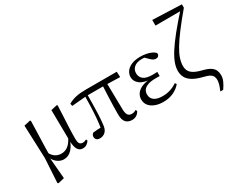

<svg xmlns="http://www.w3.org/2000/svg" viewBox="-136 -1324 2501 2062"><g transform="rotate(-30 1114.5 -292.5)"><path d="M98 200 116 -101 100 -511 176 -528 186 -522Q184 -440 182 -378.5Q180 -317 178.5 -269Q177 -221 176 -181Q175 -141 175 -102L162 -83L185 189L108 207ZM523 15Q483 15 462 -19Q441 -53 439 -125V-128L434 -511L510 -528L518 -522Q514 -436 511 -372.5Q508 -309 505.5 -263.5Q503 -218 502.5 -183.5Q502 -149 502 -119Q502 -70 515 -54.5Q528 -39 553 -39Q567 -39 577.5 -43Q588 -47 598 -52L606 -34Q594 -14 573 0.5Q552 15 523 15ZM288 15Q245 15 206.5 -15Q168 -45 151 -97H148L168 -137Q194 -89 226 -70.5Q258 -52 296 -52Q342 -52 378.5 -80Q415 -108 444 -168L457 -155H454Q430 -75 388 -30Q346 15 288 15Z M734 13Q709 13 695 -0.5Q681 -14 681 -34Q681 -49 686.5 -59Q692 -69 703 -77Q728 -80 756 -82Q784 -84 817 -84L793 -57Q806 -131 811.5 -204Q817 -277 819 -346.5Q821 -416 822 -482H852Q852 -420 851 -355Q850 -290 847.5 -226Q845 -162 838 -102Q834 -44 806 -15.5Q778 13 734 13ZM651 -438 644 -468Q688 -494 739.5 -505.5Q791 -517 862 -517H1248L1251 -449L1064 -454H838ZM1134 15Q1086 15 1058.5 -14.5Q1031 -44 1031 -114Q1031 -163 1032.5 -223Q1034 -283 1037 -349Q1040 -415 1043 -482H1094L1100 -132Q1102 -81 1118 -62.5Q1134 -44 1162 -44Q1181 -44 1193.5 -48.5Q1206 -53 1218 -60L1227 -42Q1213 -15 1189.5 0Q1166 15 1134 15Z M1522 15Q1464 15 1419.5 -2.5Q1375 -20 1350.5 -51.5Q1326 -83 1326 -127Q1326 -165 1348 -197Q1370 -229 1417.5 -249.5Q1465 -270 1543 -272V-263Q1440 -267 1393.5 -303Q1347 -339 1347 -391Q1347 -428 1369 -460Q1391 -492 1435.5 -511.5Q1480 -531 1547 -531Q1583 -531 1617.5 -524.5Q1652 -518 1680.5 -505Q1709 -492 1725 -472Q1727 -451 1715.5 -439Q1704 -427 1687 -427Q1670 -427 1657 -432.5Q1644 -438 1624 -457L1567 -513L1623 -511L1632 -492Q1606 -496 1588.5 -498.5Q1571 -501 1552 -501Q1487 -501 1453 -472.5Q1419 -444 1419 -398Q1419 -352 1453 -324Q1487 -296 1568 -296Q1580 -296 1593 -296.5Q1606 -297 1624 -298V-246Q1605 -247 1595.5 -247Q1586 -247 1578 -247Q1512 -247 1475 -232.5Q1438 -218 1422.5 -195Q1407 -172 1407 -143Q1407 -96 1441.5 -69.5Q1476 -43 1547 -43Q1597 -43 1642 -57.5Q1687 -72 1726 -99L1740 -81Q1707 -39 1651 -12Q1595 15 1522 15Z M2105 223Q2122 184 2131 154Q2140 124 2140 99Q2140 77 2132.5 58Q2125 39 2100 23.5Q2075 8 2023 -4Q1947 -23 1902.5 -50.5Q1858 -78 1839 -114.5Q1820 -151 1820 -197Q1820 -240 1838.5 -291.5Q1857 -343 1898.5 -408.5Q1940 -474 2009.5 -560.5Q2079 -647 2180 -759L2170 -725V-739L1856 -738V-808L2216 -794V-752Q2125 -644 2063.5 -562.5Q2002 -481 1964.5 -419Q1927 -357 1910.5 -307.5Q1894 -258 1894 -212Q1894 -158 1929.5 -125Q1965 -92 2054 -70Q2115 -55 2146.5 -33.5Q2178 -12 2189.5 15Q2201 42 2201 74Q2201 110 2186 144.5Q2171 179 2141 223Z"/></g></svg>

Font: Noto Serif SC
Style: Regular
Weight: 400
Designer: Ryoko NISHIZUKA 西塚涼子 (kana & ideographs); Frank Grießhammer (Latin, Greek & Cyrillic); Wenlong ZHANG 张文龙 (bopomofo); San
Foundry: Adobe
Version: Version 2.002-H1;hotconv 1.1.0;makeotfexe 2.6.0